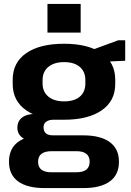

<svg xmlns="http://www.w3.org/2000/svg" viewBox="-20 -774 670 983"><path d="M308 -161Q184 -161 114.5 -209Q45 -257 45 -344V-366Q45 -454 114.5 -502Q184 -550 308 -550Q431 -550 500.5 -502Q570 -454 570 -366V-344Q570 -257 500.5 -209Q431 -161 308 -161ZM209 189Q120 189 73 155Q26 121 26 54Q26 -12 71.5 -46.5Q117 -81 208 -81H406Q495 -81 542 -46.5Q589 -12 589 54Q589 121 542 155Q495 189 406 189ZM371 108Q439 108 439 54Q439 0 371 0H245Q175 0 175 54Q175 109 245 108ZM163 -50Q120 -50 94.5 -69Q69 -88 69 -120Q69 -154 93.5 -172.5Q118 -191 163 -191H308V-161H254Q230 -161 216 -150.5Q202 -140 203 -120Q204 -100 216 -90.5Q228 -81 253 -81H308V-50ZM308 -255Q360 -255 388.5 -279Q417 -303 417 -347V-364Q417 -407 388.5 -431.5Q360 -456 308 -456Q257 -456 227.5 -431.5Q198 -407 198 -364V-347Q198 -304 227.5 -279.5Q257 -255 308 -255ZM425 -509 586 -568H621V-463L425 -454ZM393 -754V-607H223V-754Z"/></svg>

Font: Pathway Extreme 28pt
Style: Bold
Weight: 700
Designer: Eduardo Rodriguez Tunni
Foundry: Eduardo Rodriguez Tunni
Version: Version 1.001;gftools[0.9.26]